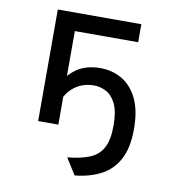

<svg xmlns="http://www.w3.org/2000/svg" viewBox="-81 -582 779 866"><g transform="rotate(10 308.0 -149.0)"><path d="M318.5 213 271.5 138.5Q333.5 132.5 373.8 115.8Q414 99 433.2 62.5Q452.5 26 452.5 -38.5Q452.5 -102 435.5 -137.5Q418.5 -173 391.5 -187.5Q364.5 -202 334.5 -202Q290.5 -202 255.8 -180.2Q221 -158.5 202.5 -119.5L166.5 -151Q183.5 -207 230 -245.5Q276.5 -284 349 -284Q404.5 -284 449 -258Q493.5 -232 519.8 -177.8Q546 -123.5 546 -39Q546 47.5 517 100.8Q488 154 436.8 180.2Q385.5 206.5 318.5 213ZM114 0V-511H496.5V-428.5H206.5V0Z"/></g></svg>

Font: Overpass Mono Medium
Style: Regular
Weight: 500
Monospace: yes
Designer: Delve Withrington, Dave Bailey
Foundry: Delve Fonts LLC
Version: Version 4.000